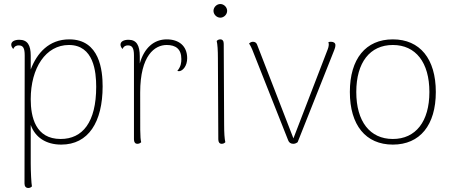

<svg xmlns="http://www.w3.org/2000/svg" viewBox="-20 -708 2243 956"><path d="M325 -512C224 -512 164 -444 133 -362V-431C133 -483 117 -510 76 -510C52 -510 36 -501 36 -486C36 -479 39 -472 46 -464C53 -480 65 -482 73 -482C95 -482 103 -469 103 -432L102 206C102 220 109 228 121 228C130 228 135 224 139 220C136 206 133 146 133 106V-86C155 -24 209 12 285 12C420 12 491 -100 491 -278C491 -356 477 -512 325 -512ZM282 -16C157 -16 133 -125 133 -214C133 -370 208 -484 323 -484C447 -484 459 -350 459 -276C459 -99 391 -16 282 -16Z M810 -512C747 -512 698 -470 676 -392V-427C676 -482 660 -510 620 -510C596 -510 580 -501 580 -486C580 -479 583 -472 590 -464C597 -480 609 -482 617 -482C638 -482 647 -469 647 -432V-14C647 0 653 8 664 8C673 8 679 4 683 0C677 -24 678 -59 678 -247C678 -433 751 -484 810 -484C855 -484 883 -464 883 -414C883 -396 881 -377 863 -355C865 -354 869 -353 875 -354C891 -357 912 -380 912 -418C912 -480 870 -512 810 -512Z M1077 -620C1095 -620 1111 -636 1111 -654C1111 -672 1095 -688 1077 -688C1059 -688 1043 -672 1043 -654C1043 -636 1059 -620 1077 -620ZM1096 -87 1094 -490C1094 -504 1088 -512 1077 -512C1068 -512 1063 -508 1059 -504C1063 -488 1065 -457 1065 -417L1067 -14C1067 0 1073 8 1084 8C1093 8 1098 4 1102 0C1098 -16 1096 -47 1096 -87Z M1629 -500C1624 -500 1620 -500 1615 -498C1617 -494 1617 -488 1617 -484C1617 -478 1614 -468 1612 -463L1441 -19L1260 -486C1257 -495 1249 -500 1240 -500C1233 -500 1227 -498 1220 -491C1225 -485 1233 -469 1236 -461L1415 -9C1419 2 1428 8 1440 8C1447 8 1454 6 1462 0L1644 -458C1647 -465 1650 -475 1650 -482C1651 -493 1642 -500 1629 -500Z M1936 12C2071 12 2150 -85 2150 -250C2150 -415 2071 -512 1936 -512C1801 -512 1722 -415 1722 -250C1722 -85 1801 12 1936 12ZM1936 -16C1822 -16 1754 -103 1754 -250C1754 -397 1822 -484 1936 -484C2050 -484 2118 -397 2118 -250C2118 -103 2050 -16 1936 -16Z"/></svg>

Font: Arima Koshi Thin
Style: Regular
Weight: 250
Designer: Joana Correia and Natanael Gama
Foundry: NDISCOVER
Version: Version 1.019;PS 001.019;hotconv 1.0.88;makeotf.lib2.5.64775